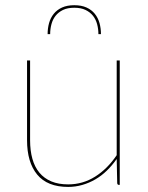

<svg xmlns="http://www.w3.org/2000/svg" viewBox="-20 -728 582 756"><path d="M451.5 -490V0H448.5Q441.5 0 441.5 -8L439.5 -102Q422 -77 401 -56.5Q380 -36 355.5 -21.8Q331 -7.5 304 0.2Q277 8 248.5 8Q166.5 8 126.5 -40.5Q86.5 -89 86.5 -176V-490H98.5V-176Q98.5 -135 107.5 -102.8Q116.5 -70.5 135.2 -48Q154 -25.5 182 -13.8Q210 -2 248.5 -2Q306 -2 354.5 -32.5Q403 -63 439.5 -117V-490ZM272.5 -707.5Q300.5 -707.5 320.5 -698.5Q340.5 -689.5 353.2 -673.8Q366 -658 371.8 -637.2Q377.5 -616.5 377.5 -593.5H367.5Q367.5 -613.5 362.5 -632.5Q357.5 -651.5 346.2 -665.8Q335 -680 316.8 -688.8Q298.5 -697.5 272.5 -697.5Q246 -697.5 228 -688.8Q210 -680 198.8 -665.8Q187.5 -651.5 182.5 -632.5Q177.5 -613.5 177.5 -593.5H167.5Q167.5 -616.5 173.2 -637.2Q179 -658 191.8 -673.8Q204.5 -689.5 224.5 -698.5Q244.5 -707.5 272.5 -707.5Z"/></svg>

Font: Lato 2
Style: Regular
Weight: 100
Designer: Lukasz Dziedzic with Adam Twardoch and Botio Nikoltchev
Foundry: tyPoland Lukasz Dziedzic
Version: Version 2.015; 2015-08-06; http://www.latofonts.com/